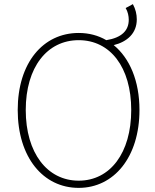

<svg xmlns="http://www.w3.org/2000/svg" viewBox="-20 -899 754 932"><path d="M362 13C533 13 657 -136 657 -365C657 -507 609 -617 532 -680C597 -696 644 -737 644 -805C644 -830 638 -855 625 -879L590 -860C601 -842 605 -820 605 -803C605 -751 571 -716 496 -704C457 -727 411 -739 362 -739C189 -739 66 -594 66 -365C66 -136 189 13 362 13ZM362 -22C209 -22 105 -157 105 -365C105 -573 209 -704 362 -704C515 -704 617 -573 617 -365C617 -157 515 -22 362 -22Z"/></svg>

Font: Source Han Sans JP ExtraLight
Style: Regular
Weight: 250
Designer: Ryoko NISHIZUKA 西塚涼子 (kana, bopomofo & ideographs); Paul D. Hunt (Latin, Greek & Cyrillic); Sandoll Communications 산돌커뮤니
Foundry: Adobe
Version: Version 2.001;hotconv 1.0.107;makeotfexe 2.5.65593